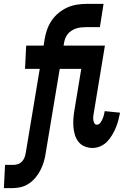

<svg xmlns="http://www.w3.org/2000/svg" viewBox="-58 -755 678 990"><path d="M-38 215 -32 95H13Q25 95 36.5 90.5Q48 86 56.5 76.5Q65 67 69 55.5Q73 44 75 32L147 -400H71L77 -520H167L172 -552Q176 -577 184.5 -601.5Q193 -626 208 -648.5Q223 -671 244.5 -688.5Q266 -706 289.5 -716.5Q313 -727 338.5 -731Q364 -735 388 -735H476L457 -615H383Q371 -615 358.5 -613.5Q346 -612 334 -608Q322 -604 310.5 -596.5Q299 -589 291 -579Q283 -569 278.5 -557Q274 -545 272 -533L270 -520H415L409 -400H250L178 32Q175 54 169 75.5Q163 97 152.5 118.5Q142 140 127 158.5Q112 177 92.5 190.5Q73 204 51 209.5Q29 215 7 215ZM420 8Q398 8 378.5 0Q359 -8 346.5 -24Q334 -40 328 -60Q322 -80 320.5 -101Q319 -122 320.5 -144Q322 -166 326 -188L361 -400H291L297 -520H483L425 -169Q423 -160 422.5 -151.5Q422 -143 423.5 -134.5Q425 -126 429 -119Q433 -112 441 -112Q452 -112 459 -121.5Q466 -131 470.5 -141Q475 -151 477.5 -161.5Q480 -172 482 -182L561 -174Q557 -154 552 -134.5Q547 -115 539 -96Q531 -77 520 -58.5Q509 -40 494 -24.5Q479 -9 459 -0.5Q439 8 420 8Z"/></svg>

Font: Iosevka Heavy Extended
Style: Italic
Weight: 900
Width: 7
Italic angle: -9°
Monospace: yes
Designer: Belleve Invis
Foundry: Belleve Invis
Version: Version 32.5.0; ttfautohint (v1.8.4)